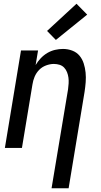

<svg xmlns="http://www.w3.org/2000/svg" viewBox="-20 -789 540 1024"><path d="M255 215 343 -313Q345 -328 346 -344Q347 -360 345 -375Q343 -390 337.5 -404Q332 -418 322 -428.5Q312 -439 297.5 -443.5Q283 -448 267 -448Q247 -448 225.5 -440Q204 -432 188.5 -416Q173 -400 164.5 -379.5Q156 -359 153 -338L97 0H6L92 -520H183L170 -442Q181 -461 197 -478Q213 -495 232.5 -506.5Q252 -518 273.5 -523Q295 -528 316 -528Q342 -528 365.5 -519Q389 -510 404 -492Q419 -474 426.5 -450.5Q434 -427 436.5 -402Q439 -377 437 -351Q435 -325 431 -299L346 215ZM278 -576 231 -624 388 -769 445 -711Z"/></svg>

Font: Iosevka SS04 Medium Oblique
Style: Regular
Weight: 500
Italic angle: -9°
Monospace: yes
Designer: Belleve Invis
Foundry: Belleve Invis
Version: Version 19.0.0; ttfautohint (v1.8.4)